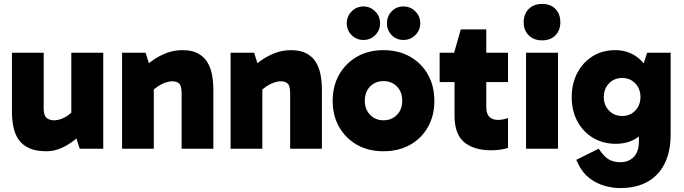

<svg xmlns="http://www.w3.org/2000/svg" viewBox="-20 -759 3491 980"><path d="M217 13Q163 13 128.5 -3Q94 -19 75 -46.5Q56 -74 48.5 -110.5Q41 -147 41 -189V-490H203V-207Q203 -170 217.5 -157.5Q232 -145 255 -145Q273 -145 290.5 -151Q308 -157 325.5 -169Q343 -181 360 -200L394 -120H344V-490H507V0H387L354 -101L413 -94Q389 -67 358 -42.5Q327 -18 291.5 -2.5Q256 13 217 13Z M911 -503Q960 -503 991 -486Q1022 -469 1039 -440.5Q1056 -412 1062.5 -376Q1069 -340 1069 -301V0H907V-282Q907 -320 895 -332Q883 -344 860 -344Q843 -344 824 -337.5Q805 -331 786.5 -318.5Q768 -306 750 -289L715 -370H765V0H603V-490H723L755 -389L696 -395Q721 -423 754.5 -447.5Q788 -472 827.5 -487.5Q867 -503 911 -503Z M1465 -503Q1514 -503 1545 -486Q1576 -469 1593 -440.5Q1610 -412 1616.5 -376Q1623 -340 1623 -301V0H1461V-282Q1461 -320 1449 -332Q1437 -344 1414 -344Q1397 -344 1378 -337.5Q1359 -331 1340.5 -318.5Q1322 -306 1304 -289L1269 -370H1319V0H1157V-490H1277L1309 -389L1250 -395Q1275 -423 1308.5 -447.5Q1342 -472 1381.5 -487.5Q1421 -503 1465 -503Z M1937 13Q1860 13 1802 -20Q1744 -53 1711 -111Q1678 -169 1678 -244Q1678 -320 1711 -378Q1744 -436 1802 -469.5Q1860 -503 1937 -503Q2015 -503 2073.5 -469.5Q2132 -436 2164.5 -378Q2197 -320 2197 -244Q2197 -169 2164.5 -111Q2132 -53 2073.5 -20Q2015 13 1937 13ZM1937 -145Q1979 -145 2006 -172.5Q2033 -200 2033 -245Q2033 -290 2006 -317.5Q1979 -345 1937 -345Q1896 -345 1869 -317.5Q1842 -290 1842 -245Q1842 -201 1869 -173Q1896 -145 1937 -145ZM1750 -640Q1750 -676 1775 -701Q1800 -726 1835 -726Q1870 -726 1895 -701Q1920 -676 1920 -640Q1920 -605 1895.5 -580Q1871 -555 1835 -555Q1799 -555 1774.5 -580Q1750 -605 1750 -640ZM1955 -640Q1955 -676 1979 -701Q2003 -726 2039 -726Q2075 -726 2100 -701Q2125 -676 2125 -640Q2125 -605 2100 -580Q2075 -555 2039 -555Q2003 -555 1979 -580Q1955 -605 1955 -640Z M2486 8Q2399 8 2349.5 -33Q2300 -74 2300 -169V-484L2298 -490L2332 -609H2462V-213Q2462 -177 2478.5 -162Q2495 -147 2522 -147Q2537 -147 2550.5 -150Q2564 -153 2573 -156V-4Q2554 2 2533 5Q2512 8 2486 8ZM2224 -340V-490H2573V-340Z M2828 0H2665V-490H2828ZM2653 -645Q2653 -688 2679 -713.5Q2705 -739 2747 -739Q2790 -739 2815 -713.5Q2840 -688 2840 -645Q2840 -604 2815 -578.5Q2790 -553 2747 -553Q2705 -553 2679 -578.5Q2653 -604 2653 -645Z M3145 201Q3106 201 3064.5 189Q3023 177 2987.5 149.5Q2952 122 2930 75L2921 57L3036 0Q3060 37 3084.5 53Q3109 69 3147 69Q3188 69 3214.5 42.5Q3241 16 3241 -37V-178H3251V-357H3241L3283 -490H3403V-73Q3403 14 3373 75Q3343 136 3285.5 168.5Q3228 201 3145 201ZM3123 -25Q3058 -25 3007 -55.5Q2956 -86 2927 -140Q2898 -194 2898 -263Q2898 -332 2926.5 -386.5Q2955 -441 3005 -472Q3055 -503 3120 -503Q3180 -503 3225 -472.5Q3270 -442 3295.5 -388.5Q3321 -335 3321 -263Q3321 -188 3296.5 -134.5Q3272 -81 3227.5 -53Q3183 -25 3123 -25ZM3156 -167Q3196 -167 3222.5 -194.5Q3249 -222 3249 -263Q3249 -306 3222.5 -333.5Q3196 -361 3156 -361Q3115 -361 3088.5 -333.5Q3062 -306 3062 -263Q3062 -222 3088.5 -194.5Q3115 -167 3156 -167Z"/></svg>

Font: Gabarito ExtraBold
Style: Regular
Weight: 800
Designer: Leandro Assis / Alvaro Franca / Felipe Casaprima
Foundry: Naipe Foundry
Version: Version 1.000